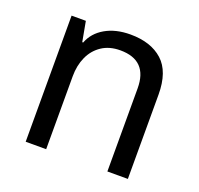

<svg xmlns="http://www.w3.org/2000/svg" viewBox="-103 -671 814 784"><g transform="rotate(20 304.5 -279.0)"><path d="M84 0V-548H146L162 -461H166Q183 -506 228 -532Q273 -558 337 -558Q426 -558 477 -512Q528 -466 528 -366V0H439V-361Q439 -483 320 -483Q273 -483 240 -461Q207 -439 190 -401.5Q173 -364 173 -317V0Z"/></g></svg>

Font: TSCustom
Style: Regular
Weight: 400
Designer: Monotype Design Team
Foundry: Monotype Imaging Inc.
Version: Version 2.004; ttfautohint (v1.8.3) -l 8 -r 50 -G 200 -x 14 